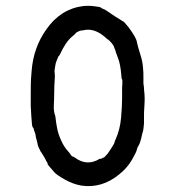

<svg xmlns="http://www.w3.org/2000/svg" viewBox="-20 -605 587 662"><path d="M398 -535 408 -529 424 -510Q450 -475 452 -460Q452 -458 454 -451.5Q456 -445 457 -440Q458 -435 464.5 -415Q471 -395 473 -373.5Q475 -352 474.5 -336Q474 -320 474.5 -317Q475 -314 476 -306.5Q477 -299 477 -292Q480 -269 478 -242.5Q476 -216 476.5 -197Q477 -178 475.5 -169Q474 -160 474 -157.5Q474 -155 472.5 -151Q471 -147 470 -142Q464 -113 458.5 -104.5Q453 -96 451.5 -88Q450 -80 434 -52.5Q418 -25 390 -3Q331 45 261 35Q232 30 203.5 14Q175 -2 167 -11.5Q159 -21 151 -30Q143 -39 144 -40.5Q145 -42 142 -46Q139 -50 139 -51Q139 -52 137 -55Q135 -58 135 -58.5Q135 -59 132.5 -63.5Q130 -68 129 -69Q128 -70 125 -75.5Q122 -81 121 -81Q111 -100 110 -106.5Q109 -113 106 -123.5Q103 -134 103 -137Q103 -140 101.5 -144Q100 -148 99 -151.5Q98 -155 97.5 -155Q97 -155 96.5 -159.5Q96 -164 93 -166Q90 -168 88 -204Q86 -240 86 -240.5Q86 -241 86 -282Q86 -323 87 -334Q88 -345 89 -360Q95 -441 140 -504Q189 -574 266 -584Q284 -586 305 -583.5Q326 -581 327.5 -579Q329 -577 334 -575Q339 -573 340 -572.5Q341 -572 347 -568.5Q353 -565 357.5 -561.5Q362 -558 366 -555.5Q370 -553 375 -549.5Q380 -546 385.5 -543Q391 -540 394.5 -537.5Q398 -535 398 -535ZM349 -471Q308 -510 269 -501Q266 -500 261.5 -500Q257 -500 249 -496Q241 -492 241 -490.5Q241 -489 230 -480Q207 -462 186 -416L183 -412Q182 -413 176.5 -399Q171 -385 171 -381Q167 -362 168.5 -353.5Q170 -345 168.5 -328Q167 -311 167 -288.5Q167 -266 166.5 -262.5Q166 -259 166 -252.5Q166 -246 165.5 -237.5Q165 -229 166.5 -221Q168 -213 168.5 -211Q169 -209 170 -207Q171 -205 172 -195Q173 -185 173.5 -183Q174 -181 176 -168Q178 -155 183 -140Q196 -105 209.5 -89.5Q223 -74 223 -73Q223 -72 226 -68.5Q229 -65 231.5 -65Q234 -65 239 -61Q280 -31 323 -57Q326 -59 327 -57.5Q328 -56 332 -59.5Q336 -63 337 -61.5Q338 -60 351 -75Q378 -114 375 -116Q375 -116 378 -123Q394 -158 397.5 -199.5Q401 -241 401 -266.5Q401 -292 401 -295.5Q401 -299 401 -302Q401 -310 401.5 -310.5Q402 -311 402 -321.5Q402 -332 400.5 -332Q399 -332 398 -349Q395 -384 387 -404.5Q379 -425 379 -426Q380 -427 376.5 -434.5Q373 -442 373.5 -442.5Q374 -443 370 -449.5Q366 -456 359 -463Q352 -470 352 -469Q352 -468 349 -471Z"/></svg>

Font: Jackwrite
Style: Regular
Weight: 400
Version: Version 1.0d1e1